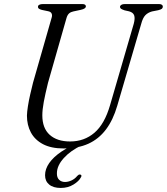

<svg xmlns="http://www.w3.org/2000/svg" viewBox="-20 -720 824 948"><path d="M379.5 -18.5 384.5 -3Q329 23 295 60.5Q261 98 261 135.5Q260.5 156.5 271.8 167.5Q283 178.5 301 178.5Q316.5 178.5 333.2 170.8Q350 163 361.5 148.5Q366 144 369 142.5Q372 141 376.5 142Q380 142.5 381.8 146Q383.5 149.5 379.5 155.5Q370 174.5 342.8 191.2Q315.5 208 280 208Q243 208 222.8 191.2Q202.5 174.5 202.5 145Q202.5 114.5 223.2 84.8Q244 55 283.8 28.2Q323.5 1.5 379.5 -18.5ZM523.5 -201 640.5 -603Q647.5 -629.5 642.5 -644Q637.5 -658.5 617.5 -664L595 -669Q583.5 -673 578 -676.5Q572.5 -680 572.5 -686Q572.5 -692 578.8 -696Q585 -700 596.5 -700H765Q774.5 -700 779.2 -696.5Q784 -693 784 -688Q784 -681 779.5 -677Q775 -673 761 -669.5L730.5 -663.5Q710.5 -658 697.8 -645Q685 -632 677 -601.5L559 -198Q538.5 -127.5 503 -80.5Q467.5 -33.5 416 -10.2Q364.5 13 294 13Q232.5 13 192.2 -8.2Q152 -29.5 132.5 -66Q113 -102.5 113 -149Q113.5 -168 117.8 -195.2Q122 -222.5 129 -253Q136 -283.5 143 -311.5L234.5 -631Q239 -643.5 235 -652.8Q231 -662 218 -664.5L187 -671Q176 -674 171.5 -677.5Q167 -681 167.5 -687Q167.5 -693 174 -696.5Q180.5 -700 192.5 -700H385.5Q404 -700 404 -688.5Q404 -683 398.2 -678.8Q392.5 -674.5 379 -671.5L342 -663.5Q329.5 -661 321.2 -653.8Q313 -646.5 308.5 -631.5L217 -311Q203.5 -256 196.2 -217.2Q189 -178.5 189 -150.5Q189 -87 225.5 -54.2Q262 -21.5 326 -21.5Q396 -21.5 446.2 -64.5Q496.5 -107.5 523.5 -201Z"/></svg>

Font: Fraunces Light
Style: Italic
Weight: 300
Italic angle: -16°
Version: Version 1.000;[b76b70a41]